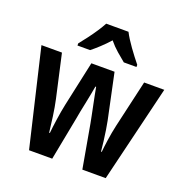

<svg xmlns="http://www.w3.org/2000/svg" viewBox="-135 -940 976 1012"><g transform="rotate(20 352.5 -434.0)"><path d="M392 -294Q389 -310 384 -335Q379 -360 373 -389Q367 -418 362 -443.5Q357 -469 354 -486H350Q347 -468 342 -442Q337 -416 331 -387Q325 -358 320 -333.5Q315 -309 313 -295L266 -51H136L8 -594H123L177 -353Q186 -312 193 -261.5Q200 -211 204 -174H208Q211 -206 218 -254Q225 -302 233 -340L288 -594H418L472 -339Q476 -320 480.5 -290.5Q485 -261 489 -229.5Q493 -198 495 -174H499Q501 -198 507.5 -243Q514 -288 523 -328L584 -594H697L566 -51H435ZM415 -817Q432 -784 461.5 -743Q491 -702 518 -669V-657H447Q426 -674 400 -696.5Q374 -719 352 -746Q328 -719 302.5 -695.5Q277 -672 258 -657H187V-669Q204 -690 224 -716.5Q244 -743 261.5 -769.5Q279 -796 290 -817Z"/></g></svg>

Font: Noto Sans Tamil UI Condensed SemiBold
Style: Regular
Weight: 600
Width: 3
Designer: Jelle Bosma - Monotype Design Team
Foundry: Monotype Imaging Inc.
Version: Version 2.004; ttfautohint (v1.8.4.7-5d5b)